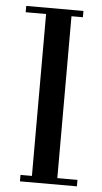

<svg xmlns="http://www.w3.org/2000/svg" viewBox="-52 -736 410 769"><g transform="rotate(5 153.5 -351.0)"><path d="M22 -676.8V-702.1H252V-676.8H206.1V-25.9H287.1V0H58.1V-25.9H104V-676.8Z"/></g></svg>

Font: Dehuti
Style: Bold
Weight: 700
Version: Version 1.2